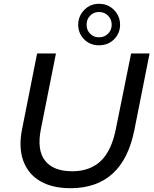

<svg xmlns="http://www.w3.org/2000/svg" viewBox="-20 -981 808 1009"><path d="M350 8Q254 8 190.5 -29.5Q127 -67 102 -137Q77 -207 96 -302L175 -700H274L195 -303Q173 -193 216.5 -137Q260 -81 360 -81Q452 -81 509 -134.5Q566 -188 589 -304L669 -700H766L686 -297Q625 8 350 8ZM500 -743Q453 -743 422 -774.5Q391 -806 391 -851Q391 -896 422.5 -928.5Q454 -961 500 -961Q548 -961 579.5 -928.5Q611 -896 611 -851Q611 -806 579.5 -774.5Q548 -743 500 -743ZM500 -785Q529 -785 548 -804Q567 -823 567 -851Q567 -879 548 -898.5Q529 -918 500 -918Q473 -918 454 -899Q435 -880 435 -851Q435 -823 453.5 -804Q472 -785 500 -785Z"/></svg>

Font: Montserrat Medium
Style: Italic
Weight: 500
Italic angle: -11.3°
Designer: Julieta Ulanovsky
Foundry: Julieta Ulanovsky
Version: Version 9.000; ttfautohint (v1.8.4.7-5d5b)